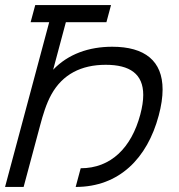

<svg xmlns="http://www.w3.org/2000/svg" viewBox="-43 -740 709 760"><path d="M-23 0H50.5L116.2 -245C126.6 -284 139.7 -329 160.9 -367C204.9 -445.5 278.1 -483.5 375.6 -483.5C470.9 -483.5 524 -447.5 524 -364.2C524 -341.8 520.2 -316 512.3 -286.5C477.1 -155 395.9 -74 276.4 -74L256.5 0C429 0 540 -113.5 585.2 -282.5C595.6 -321 600.6 -355.5 600.6 -385.8C600.6 -498.8 530.5 -555 401.2 -555C308.8 -555 226.5 -526 167.4 -464L217.7 -652H378.2L396.5 -720H96.5L78.2 -652H151.7Z"/></svg>

Font: Manrope
Style: RegularItalic
Weight: 400
Italic angle: -15°
Designer: Mikhail Sharanda
Foundry: Mikhail Sharanda
Version: Version 4.502;hotconv 1.0.109;makeotfexe 2.5.65596